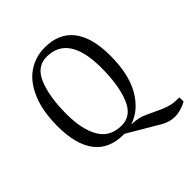

<svg xmlns="http://www.w3.org/2000/svg" viewBox="-211 -781 1066 1066"><g transform="rotate(-45 322.0 -248.0)"><path d="M644 85V118Q594 144 551 144Q508 144 465 118L285 12H278Q166 12 109 -62.5Q52 -137 52 -279Q52 -398 86.5 -479.5Q121 -561 179.5 -600.5Q238 -640 311 -640Q423 -640 480 -566Q537 -492 537 -350Q537 -204 485 -114.5Q433 -25 348 2Q380 3 405 9Q430 15 458 29L527 61Q556 74 581 79.5Q606 85 644 85ZM308 -31Q385 -31 419.5 -116.5Q454 -202 454 -337Q454 -596 282 -596Q204 -596 169.5 -511.5Q135 -427 135 -292Q135 -172 176 -101.5Q217 -31 308 -31Z"/></g></svg>

Font: Gupter
Style: Regular
Weight: 400
Designer: Octavio Pardo
Version: Version 1.000